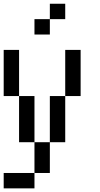

<svg xmlns="http://www.w3.org/2000/svg" viewBox="-20 -937 540 1040"><path d="M0 83.3V0H166.7V83.3ZM0 -416.7V-666.7H83.3V-416.7ZM166.7 -166.7H83.3V-416.7H166.7ZM166.7 0V-166.7H250V0ZM166.7 -750V-833.3H250V-750ZM333.3 -166.7H250V-416.7H333.3ZM333.3 -416.7V-666.7H416.7V-416.7ZM333.3 -833.3H250V-916.7H333.3Z"/></svg>

Font: GalmuriMono11 Regular
Style: Regular
Weight: 400
Designer: Lee Minseo (quiple)
Version: Version 2.399;hotconv 1.1.1;makeotfexe 2.6.0 DEVELOPMENT